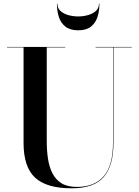

<svg xmlns="http://www.w3.org/2000/svg" viewBox="-20 -1004 751 1039"><path d="M290.5 -984Q290.5 -960 307.2 -944.8Q324 -929.5 350 -922.2Q376 -915 403 -915Q430 -915 456 -922.2Q482 -929.5 498.8 -944.8Q515.5 -960 515.5 -984H518Q518 -945 507.5 -912.2Q497 -879.5 472 -859.8Q447 -840 403 -840Q359.5 -840 334.2 -859.8Q309 -879.5 298.5 -912.2Q288 -945 288 -984ZM18 -750H333V-747.5H233V-240Q233 -190.5 239.5 -146Q246 -101.5 263.5 -66.8Q281 -32 313 -12.2Q345 7.5 396.5 7.5Q491 7.5 541.2 -50.2Q591.5 -108 591.5 -230V-747.5H497.5V-750H693V-747.5H594V-230Q594 -106.5 541 -45.8Q488 15 367.5 15Q232 15 169.8 -42.8Q107.5 -100.5 107.5 -230V-747.5H18Z"/></svg>

Font: Bodoni* 72pt Medium
Style: Regular
Weight: 500
Version: Version 2.3